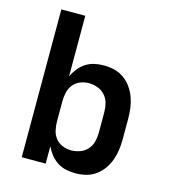

<svg xmlns="http://www.w3.org/2000/svg" viewBox="-110 -824 821 922"><g transform="rotate(15 300.0 -363.5)"><path d="M349 8Q325 8 302 3Q279 -2 259 -15Q239 -28 224.5 -46.5Q210 -65 200 -86V0H81V-735H200V-434Q210 -455 224.5 -473.5Q239 -492 259 -505Q279 -518 302 -523Q325 -528 349 -528Q376 -528 402 -521.5Q428 -515 449.5 -499.5Q471 -484 486.5 -462Q502 -440 511 -415Q520 -390 523.5 -363.5Q527 -337 527 -310V-210Q527 -183 523.5 -156.5Q520 -130 511 -105Q502 -80 486.5 -58Q471 -36 449.5 -20.5Q428 -5 402 1.5Q376 8 349 8ZM301 -93Q323 -93 345 -101Q367 -109 382 -126Q397 -143 402.5 -165Q408 -187 408 -210V-310Q408 -333 402.5 -355Q397 -377 382 -394Q367 -411 345 -419Q323 -427 301 -427Q279 -427 258 -418.5Q237 -410 223.5 -393Q210 -376 205 -354Q200 -332 200 -310V-210Q200 -188 205 -166Q210 -144 223.5 -127Q237 -110 258 -101.5Q279 -93 301 -93Z"/></g></svg>

Font: Iosevka Book
Style: Bold
Weight: 700
Designer: Belleve Invis
Foundry: Belleve Invis
Version: Version 28.0.7; ttfautohint (v1.8.3)